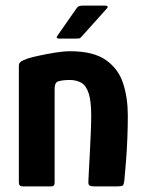

<svg xmlns="http://www.w3.org/2000/svg" viewBox="-20 -662 509 682"><path d="M61 0Q47 0 47 -13Q47 -117 47 -220.5Q47 -324 47 -428Q47 -438 54 -443Q61 -448 81 -455Q94 -459 119.5 -464.5Q145 -470 175 -475Q205 -480 229 -480Q312 -480 356.5 -448.5Q401 -417 417.5 -365.5Q434 -314 434 -252Q434 -215 432.5 -174.5Q431 -134 428 -95Q425 -56 422 -24Q420 -6 416 -3Q412 0 398 0H316Q302 0 297.5 -3.5Q293 -7 294 -19Q294 -23 295.5 -50.5Q297 -78 299 -116Q301 -154 302.5 -191Q304 -228 304 -251Q304 -303 295 -330.5Q286 -358 269 -368Q252 -378 226 -378Q216 -378 207 -377Q198 -376 191 -374Q182 -373 178 -366Q174 -359 174 -343Q174 -301 174 -246Q174 -191 174 -132Q174 -73 174 -13Q174 0 163 0ZM191 -525Q182 -525 181.5 -528.5Q181 -532 188 -541L253 -634Q258 -642 274 -642H354Q360 -642 362 -639Q364 -636 357 -629L270 -532Q265 -526 261 -525.5Q257 -525 249 -525Z"/></svg>

Font: Glory
Style: Bold
Weight: 700
Designer: Robert Leuschke
Foundry: Robert Leuschke
Version: Version 1.011